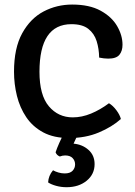

<svg xmlns="http://www.w3.org/2000/svg" viewBox="-20 -578 578 822"><path d="M404.5 -331.5Q404 -369 393.8 -401.8Q383.5 -434.5 358 -454.5Q332.5 -474.5 286 -474.5Q149 -474.5 149 -270.5Q149 -170.5 189.2 -123Q229.5 -75.5 291.5 -75.5Q330.5 -75.5 369.8 -91.8Q409 -108 446.5 -136Q463.5 -126 478.5 -105.8Q493.5 -85.5 497.5 -68.5Q459.5 -34.5 403 -10.8Q346.5 13 276 13Q210.5 13 165.2 -11.2Q120 -35.5 92.5 -76.2Q65 -117 52.5 -167.5Q40 -218 40 -271Q40 -372 75 -435.5Q110 -499 166.5 -528.8Q223 -558.5 289 -558.5Q363 -558.5 410.8 -532.2Q458.5 -506 481.5 -466.2Q504.5 -426.5 504.5 -386.5Q504.5 -359.5 491 -343.2Q477.5 -327 443.5 -327Q433.5 -327 424.2 -328.2Q415 -329.5 404.5 -331.5ZM218 74Q223.5 57 234.2 33Q245 9 253.5 -6H317Q312 1 305.2 14.8Q298.5 28.5 295 37Q333 40.5 359 63.8Q385 87 385 124.5Q385 168 351 195.8Q317 223.5 265 223.5Q241.5 223.5 220 217.5Q198.5 211.5 186 203Q187.5 174 207 151Q216.5 156.5 230 160.5Q243.5 164.5 257 164.5Q280 164.5 290.8 153Q301.5 141.5 301.5 126Q301.5 110 290.8 98.8Q280 87.5 259 87.5Q247.5 87.5 236 92Q222.5 86.5 218 74Z"/></svg>

Font: Signika SC
Style: Regular
Weight: 400
Designer: Anna Giedryś
Foundry: Anna Giedryś
Version: Version 2.000; ttfautohint (v1.8.3) -l 8 -r 50 -G 200 -x 9 -